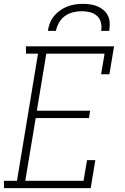

<svg xmlns="http://www.w3.org/2000/svg" viewBox="-28 -975 648 995"><path d="M-7 0 -8 -38H60L169 -697H107L106 -735H563L539 -590H496L514 -697H212L163 -401H439L433 -363H157L103 -38H405L423 -145H466L442 0ZM220 -815Q223 -835 230.5 -855Q238 -875 252 -892Q266 -909 284 -921.5Q302 -934 321.5 -941.5Q341 -949 361.5 -952Q382 -955 402 -955Q422 -955 441.5 -952Q461 -949 478.5 -941.5Q496 -934 510 -921.5Q524 -909 532 -892Q540 -875 540.5 -855Q541 -835 538 -815H496Q500 -837 495 -858Q490 -879 475 -892.5Q460 -906 439 -911.5Q418 -917 396 -917Q374 -917 351 -911.5Q328 -906 309 -892.5Q290 -879 278 -858Q266 -837 262 -815Z"/></svg>

Font: Iosevka Etoile Extralight
Style: Italic
Weight: 200
Italic angle: -9°
Designer: Belleve Invis
Foundry: Belleve Invis
Version: Version 22.1.2; ttfautohint (v1.8.4)